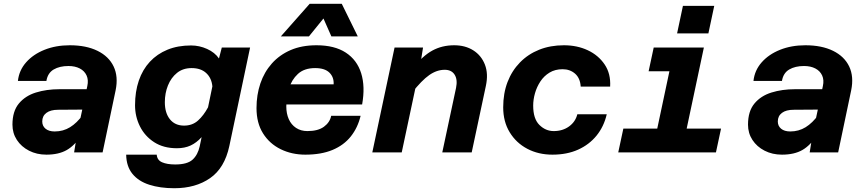

<svg xmlns="http://www.w3.org/2000/svg" viewBox="-20 -808 4590 1018"><path d="M373 0 389 -100 443 -352Q450 -384 439 -408Q428 -432 403 -445Q378 -458 343 -458Q296 -458 264.5 -439.5Q233 -421 226 -379H75Q81 -435 118.5 -477.5Q156 -520 216 -544Q276 -568 350 -568Q437 -568 497 -538.5Q557 -509 582.5 -455.5Q608 -402 593 -329L524 0ZM226 12Q175 12 134 -9Q93 -30 69.5 -66Q46 -102 46 -147Q46 -218 80 -259Q114 -300 170.5 -317.5Q227 -335 295 -335H454L431 -227L288 -226Q248 -226 226 -209.5Q204 -193 204 -164Q204 -140 221.5 -125.5Q239 -111 270 -111Q315 -111 351.5 -133.5Q388 -156 419 -199L414 -94Q377 -37 334 -12.5Q291 12 226 12Z M1141 -498 1156 -556H1306L1196 -34Q1171 83 1094 136.5Q1017 190 904 190Q829 190 771.5 171.5Q714 153 682 113.5Q650 74 649 12H811Q813 41 839.5 52.5Q866 64 909 64Q973 64 1001 38.5Q1029 13 1039 -33L1049 -81Q1022 -51 990.5 -36.5Q959 -22 918 -22Q847 -22 797.5 -54Q748 -86 722 -138Q696 -190 696 -250Q696 -322 716 -380.5Q736 -439 774.5 -480.5Q813 -522 868 -544.5Q923 -567 993 -567Q1037 -567 1078 -548.5Q1119 -530 1141 -498ZM956 -142Q1000 -142 1030 -169Q1060 -196 1083 -239L1106 -350Q1102 -394 1073.5 -420.5Q1045 -447 996 -447Q950 -447 918.5 -421.5Q887 -396 870.5 -355Q854 -314 854 -266Q854 -209 881 -175.5Q908 -142 956 -142Z M1599 12Q1527 12 1468 -17Q1409 -46 1374.5 -101Q1340 -156 1340 -235Q1340 -305 1360.5 -365.5Q1381 -426 1421.5 -471.5Q1462 -517 1521 -542.5Q1580 -568 1658 -568Q1754 -568 1813.5 -529Q1873 -490 1895 -419.5Q1917 -349 1900 -254H1460L1484 -361H1749Q1751 -399 1726.5 -423Q1702 -447 1651 -447Q1593 -447 1559.5 -416Q1526 -385 1512 -338Q1498 -291 1498 -243Q1498 -206 1511 -176.5Q1524 -147 1549.5 -130Q1575 -113 1610 -113Q1666 -113 1697.5 -136Q1729 -159 1736 -194H1892Q1877 -131 1840 -84.5Q1803 -38 1743 -13Q1683 12 1599 12ZM1469 -615 1622 -788H1792L1877 -615H1737L1695 -710L1618 -615Z M2325 0 2398 -342Q2407 -386 2390.5 -412Q2374 -438 2338 -438Q2296 -438 2256 -410Q2216 -382 2164 -316L2170 -447Q2221 -512 2272.5 -540Q2324 -568 2388 -568Q2447 -568 2489.5 -541Q2532 -514 2551 -465.5Q2570 -417 2556 -352L2481 0ZM1954 0 2072 -556H2223L2207 -456L2110 0Z M2909 12Q2835 12 2776 -19Q2717 -50 2682.5 -106.5Q2648 -163 2648 -239Q2648 -313 2671 -373Q2694 -433 2737 -477Q2780 -521 2839 -544.5Q2898 -568 2970 -568Q3040 -568 3096.5 -541.5Q3153 -515 3186 -466Q3219 -417 3215 -349H3059Q3056 -394 3029 -417.5Q3002 -441 2963 -441Q2923 -441 2893.5 -423Q2864 -405 2845 -376Q2826 -347 2816.5 -313.5Q2807 -280 2807 -248Q2807 -178 2840 -145.5Q2873 -113 2916 -113Q2963 -113 2997 -137.5Q3031 -162 3041 -202H3197Q3182 -137 3143 -89Q3104 -41 3045 -14.5Q2986 12 2909 12Z M3438 0 3556 -556H3712L3594 0ZM3258 0 3285 -126H3803L3776 0ZM3419 -430 3446 -556H3634L3607 -430ZM3570 -631 3601 -777H3767L3736 -631Z M4273 0 4289 -100 4343 -352Q4350 -384 4339 -408Q4328 -432 4303 -445Q4278 -458 4243 -458Q4196 -458 4164.5 -439.5Q4133 -421 4126 -379H3975Q3981 -435 4018.5 -477.5Q4056 -520 4116 -544Q4176 -568 4250 -568Q4337 -568 4397 -538.5Q4457 -509 4482.5 -455.5Q4508 -402 4493 -329L4424 0ZM4126 12Q4075 12 4034 -9Q3993 -30 3969.5 -66Q3946 -102 3946 -147Q3946 -218 3980 -259Q4014 -300 4070.5 -317.5Q4127 -335 4195 -335H4354L4331 -227L4188 -226Q4148 -226 4126 -209.5Q4104 -193 4104 -164Q4104 -140 4121.5 -125.5Q4139 -111 4170 -111Q4215 -111 4251.5 -133.5Q4288 -156 4319 -199L4314 -94Q4277 -37 4234 -12.5Q4191 12 4126 12Z"/></svg>

Font: Azeret Mono Thin
Style: Bold Italic
Weight: 700
Italic angle: -12°
Version: Version 1.002